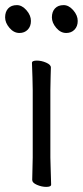

<svg xmlns="http://www.w3.org/2000/svg" viewBox="-31 -721 324 751"><path d="M172 -653Q172 -675 184 -688Q196 -701 218 -701Q238 -701 255.5 -681Q273 -661 273 -639Q273 -618 260.5 -605Q248 -592 228 -592Q206 -592 189 -612Q172 -632 172 -653ZM-11 -653Q-11 -675 1 -688Q13 -701 35 -701Q55 -701 72.5 -681Q90 -661 90 -639Q90 -618 77.5 -605Q65 -592 45 -592Q23 -592 6 -612Q-11 -632 -11 -653ZM96 -417 94 -475Q94 -484 113 -484Q131 -484 149.5 -476Q168 -468 168 -457Q168 -436 167 -421L166 -368V-105L167 -67L169 1Q169 10 150 10Q132 10 113.5 2Q95 -6 95 -17L97 -105V-368Z"/></svg>

Font: Fusion Kai T
Style: Regular
Weight: 400
Designer: Fontworks Inc.
Version: Version 24.134;May 13, 2024